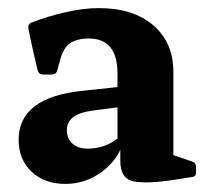

<svg xmlns="http://www.w3.org/2000/svg" viewBox="-20 -782 515 474"><path d="M141 -328Q90 -328 58 -358Q26 -388 26 -437Q26 -542 185 -558L270 -567V-601Q270 -687 199 -687Q172 -687 154 -676Q136 -665 127 -629L121 -607Q118 -598 108 -598H86Q76 -598 73 -608Q67 -633 60.5 -662Q54 -691 50 -712Q48 -721 57 -726Q98 -742 142.5 -752Q187 -762 224 -762Q309 -762 358.5 -719.5Q408 -677 408 -604V-399L455 -383Q464 -380 464 -369V-356Q464 -346 454 -345L409 -338Q345 -328 311 -334Q277 -340 277 -385V-412Q260 -376 223 -352Q186 -328 141 -328ZM145 -461Q145 -440 159 -427.5Q173 -415 196 -415Q238 -415 270 -440V-517L209 -509Q145 -501 145 -461Z"/></svg>

Font: Hahmlet
Style: Bold
Weight: 700
Designer: Minjoo Ham & Mark Frömberg
Foundry: hypertype
Version: Version 1.002; ttfautohint (v1.8.3)